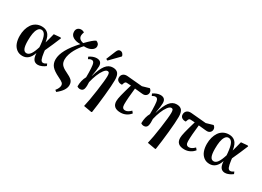

<svg xmlns="http://www.w3.org/2000/svg" viewBox="-21 -1761 4022 2946"><g transform="rotate(30 1990.0 -287.5)"><path d="M235.8 14.2Q174.3 14.2 131.1 -19.8Q87.9 -53.7 67.9 -108.9Q47.9 -164.1 47.9 -234.9Q47.9 -294.4 62 -346.7Q76.2 -398.9 103.5 -439.9Q130.9 -481 174.6 -504.9Q218.3 -528.8 272.9 -528.8Q305.2 -528.8 330.8 -520.5Q356.4 -512.2 379.6 -492.7Q402.8 -473.1 418.7 -436Q434.6 -398.9 441.9 -345.2H442.9Q460 -399.4 488.8 -516.1L602.1 -525.9L616.2 -517.1Q561.5 -382.8 493.2 -233.9L497.1 -199.2Q507.8 -118.2 522.5 -85Q537.1 -51.8 564.9 -51.8Q591.3 -51.8 626 -76.2L641.1 -40Q616.2 -19 579.1 -2.4Q542 14.2 509.8 14.2Q460.4 14.2 433.8 -19.8Q407.2 -53.7 402.8 -131.8H401.9Q353 14.2 235.8 14.2ZM270 -53.2Q308.1 -53.2 338.6 -95.9Q369.1 -138.7 397.9 -231.9L395 -272.9Q384.8 -384.3 359.9 -433.1Q335 -481.9 292 -481.9Q256.3 -481.9 233.4 -446.3Q210.4 -410.6 201.7 -356.9Q192.9 -303.2 192.9 -231.9Q192.9 -139.6 211.4 -96.4Q230 -53.2 270 -53.2Z M963.4 232.9 936.5 210.9Q982.4 154.3 982.4 110.8Q982.4 82 962.9 64.2Q943.4 46.4 882.3 17.1Q784.2 -30.3 744.4 -77.9Q704.6 -125.5 704.6 -196.8Q704.6 -358.9 918.5 -588.9Q840.8 -585.9 789.1 -616.7Q737.3 -647.5 737.8 -707Q737.8 -746.6 761.2 -767.8Q784.7 -789.1 821.8 -789.1Q849.1 -789.1 875.5 -772Q861.3 -731.9 861.3 -709Q861.3 -641.1 947.8 -624Q1059.1 -738.8 1103.5 -756.8Q1126.5 -750.5 1143.1 -731.7Q1159.7 -712.9 1159.7 -686Q1159.7 -641.1 1109.9 -611.6Q1060.1 -582 980.5 -586.9Q954.6 -560.1 928.7 -524.4Q902.8 -488.8 879.2 -446.3Q855.5 -403.8 840.6 -356.2Q825.7 -308.6 825.7 -267.1Q825.7 -210.4 852.5 -176Q879.4 -141.6 944.3 -110.8Q1025.9 -72.8 1057.1 -42Q1088.4 -11.2 1088.4 42Q1088.4 135.3 963.4 232.9Z M1564 -742.2 1403.3 -577.1 1375 -590.8 1442.9 -756.8Q1454.6 -784.7 1467.5 -796.4Q1480.5 -808.1 1501 -808.1Q1544.4 -808.1 1564 -753.9ZM1594.2 224.1 1584 230 1441.9 205.1Q1468.8 94.2 1496.3 -101.8Q1523.9 -297.9 1523.9 -371.1Q1523.9 -408.2 1516.1 -424.1Q1508.3 -439.9 1486.3 -439.9Q1458.5 -439.9 1426.5 -397.5Q1394.5 -355 1368.4 -289.3Q1342.3 -223.6 1325.2 -149.9Q1328.1 -116.7 1326.7 -86.9Q1325.2 -57.1 1319.8 -34.9Q1314.5 -12.7 1298.3 0.2Q1282.2 13.2 1255.9 13.2Q1240.7 13.2 1224.6 7.1Q1208.5 1 1204.1 -5.9Q1204.1 -112.8 1249 -191.9Q1250.5 -280.8 1246.1 -348.1Q1243.2 -413.1 1231 -439.9Q1218.8 -466.8 1191.9 -466.8Q1162.6 -466.8 1134.3 -446.8L1118.2 -481.9Q1147.5 -502.9 1181.4 -515.4Q1215.3 -527.8 1245.1 -527.8Q1336.9 -527.8 1336.9 -436Q1336.9 -381.3 1314 -254.9L1315.9 -253.9Q1357.4 -397 1407.7 -462.4Q1458 -527.8 1532.2 -527.8Q1595.7 -527.8 1624.5 -491.7Q1653.3 -455.6 1653.3 -375Q1653.3 -283.7 1634.5 -99.6Q1615.7 84.5 1594.2 224.1Z M1974.6 14.2Q1832.5 14.2 1832.5 -108.9Q1832.5 -146 1849.9 -217.3Q1867.2 -288.6 1907.7 -425.8Q1847.2 -430.2 1833.5 -430.2Q1817.4 -431.2 1808.1 -423.1Q1798.8 -415 1791.5 -394L1782.7 -368.2Q1742.2 -364.3 1713.9 -383.5Q1685.5 -402.8 1685.5 -439.9Q1685.5 -481.4 1713.9 -505.4Q1742.2 -529.3 1791.5 -524.9L2058.6 -501L2179.7 -536.1Q2212.9 -511.7 2212.9 -476.1Q2212.9 -443.8 2191.4 -423.3Q2169.9 -402.8 2135.7 -402.8Q2125 -402.8 2105.2 -404.8Q2085.4 -406.7 2049.6 -410.6Q2013.7 -414.6 1984.9 -417Q1962.9 -230.5 1962.9 -127Q1962.9 -87.9 1976.6 -68.8Q1990.2 -49.8 2020.5 -49.8Q2066.9 -49.8 2118.7 -103L2146.5 -69.8Q2117.2 -31.2 2072 -8.5Q2026.9 14.2 1974.6 14.2Z M2724.6 224.1 2714.4 230 2572.3 205.1Q2599.1 94.2 2626.7 -101.8Q2654.3 -297.9 2654.3 -371.1Q2654.3 -408.2 2646.5 -424.1Q2638.7 -439.9 2616.7 -439.9Q2588.9 -439.9 2556.9 -397.5Q2524.9 -355 2498.8 -289.3Q2472.7 -223.6 2455.6 -149.9Q2458.5 -116.7 2457 -86.9Q2455.6 -57.1 2450.2 -34.9Q2444.8 -12.7 2428.7 0.2Q2412.6 13.2 2386.2 13.2Q2371.1 13.2 2355 7.1Q2338.9 1 2334.5 -5.9Q2334.5 -112.8 2379.4 -191.9Q2380.9 -280.8 2376.5 -348.1Q2373.5 -413.1 2361.3 -439.9Q2349.1 -466.8 2322.3 -466.8Q2293 -466.8 2264.6 -446.8L2248.5 -481.9Q2277.8 -502.9 2311.8 -515.4Q2345.7 -527.8 2375.5 -527.8Q2467.3 -527.8 2467.3 -436Q2467.3 -381.3 2444.3 -254.9L2446.3 -253.9Q2487.8 -397 2538.1 -462.4Q2588.4 -527.8 2662.6 -527.8Q2726.1 -527.8 2754.9 -491.7Q2783.7 -455.6 2783.7 -375Q2783.7 -283.7 2764.9 -99.6Q2746.1 84.5 2724.6 224.1Z M3105 14.2Q2962.9 14.2 2962.9 -108.9Q2962.9 -146 2980.2 -217.3Q2997.6 -288.6 3038.1 -425.8Q2977.5 -430.2 2963.9 -430.2Q2947.8 -431.2 2938.5 -423.1Q2929.2 -415 2921.9 -394L2913.1 -368.2Q2872.6 -364.3 2844.2 -383.5Q2815.9 -402.8 2815.9 -439.9Q2815.9 -481.4 2844.2 -505.4Q2872.6 -529.3 2921.9 -524.9L3189 -501L3310.1 -536.1Q3343.3 -511.7 3343.3 -476.1Q3343.3 -443.8 3321.8 -423.3Q3300.3 -402.8 3266.1 -402.8Q3255.4 -402.8 3235.6 -404.8Q3215.8 -406.7 3179.9 -410.6Q3144 -414.6 3115.2 -417Q3093.3 -230.5 3093.3 -127Q3093.3 -87.9 3106.9 -68.8Q3120.6 -49.8 3150.9 -49.8Q3197.3 -49.8 3249 -103L3276.9 -69.8Q3247.6 -31.2 3202.4 -8.5Q3157.2 14.2 3105 14.2Z M3551.8 14.2Q3490.2 14.2 3447 -19.8Q3403.8 -53.7 3383.8 -108.9Q3363.8 -164.1 3363.8 -234.9Q3363.8 -294.4 3377.9 -346.7Q3392.1 -398.9 3419.4 -439.9Q3446.8 -481 3490.5 -504.9Q3534.2 -528.8 3588.9 -528.8Q3621.1 -528.8 3646.7 -520.5Q3672.4 -512.2 3695.6 -492.7Q3718.8 -473.1 3734.6 -436Q3750.5 -398.9 3757.8 -345.2H3758.8Q3775.9 -399.4 3804.7 -516.1L3918 -525.9L3932.1 -517.1Q3877.4 -382.8 3809.1 -233.9L3813 -199.2Q3823.7 -118.2 3838.4 -85Q3853 -51.8 3880.9 -51.8Q3907.2 -51.8 3941.9 -76.2L3957 -40Q3932.1 -19 3895 -2.4Q3857.9 14.2 3825.7 14.2Q3776.4 14.2 3749.8 -19.8Q3723.1 -53.7 3718.8 -131.8H3717.8Q3668.9 14.2 3551.8 14.2ZM3585.9 -53.2Q3624 -53.2 3654.5 -95.9Q3685.1 -138.7 3713.9 -231.9L3710.9 -272.9Q3700.7 -384.3 3675.8 -433.1Q3650.9 -481.9 3607.9 -481.9Q3572.3 -481.9 3549.3 -446.3Q3526.4 -410.6 3517.6 -356.9Q3508.8 -303.2 3508.8 -231.9Q3508.8 -139.6 3527.3 -96.4Q3545.9 -53.2 3585.9 -53.2Z"/></g></svg>

Font: Literata SemiBold
Style: Italic
Weight: 650
Italic angle: -2.39999°
Designer: Latin by Veronika Burian and Jose Scaglione. Greek by Irene Vlachou. Cyrillic by Vera Evstafieva
Foundry: TypeTogether
Version: Version 3.021